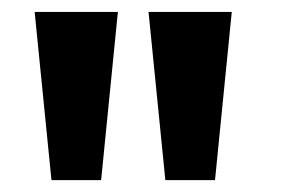

<svg xmlns="http://www.w3.org/2000/svg" viewBox="-20 -777 490 322"><path d="M38.1 -757H177.7L149.6 -474.9H66.3ZM229.1 -757H368.7L340.6 -474.9H257.3Z"/></svg>

Font: League Mono Thin Condensed
Style: Regular
Weight: 100
Width: 1
Designer: Tyler Finck
Foundry: The League of Moveable Type / Tyler Finck
Version: Version 2.300;RELEASE